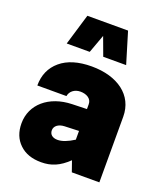

<svg xmlns="http://www.w3.org/2000/svg" viewBox="-146 -904 878 1011"><g transform="rotate(20 293.0 -399.0)"><path d="M527.8 -367.7C527.8 -488.3 427.2 -560.1 282.2 -560.1C207.5 -560.1 149.4 -542.5 108.4 -507.8C66.9 -472.7 46.4 -425.8 46.4 -367.7H209.5C213.9 -395 238.3 -415 271.5 -415C304.7 -415 334.5 -399.4 334.5 -367.7V-340.3L251.5 -337.9C123.5 -334 36.1 -258.3 36.1 -152.3C36.1 -104 51.3 -65.9 81.1 -37.6C110.8 -8.8 151.4 5.4 202.6 5.4C258.8 5.4 303.2 -12.7 352.5 -60.1L373.5 0H527.8ZM198.7 -172.4C198.7 -196.3 220.7 -213.4 254.4 -214.8L334.5 -217.8V-168.9C298.8 -146 268.6 -134.8 243.7 -134.8C215.8 -134.8 198.7 -148.9 198.7 -172.4ZM396.5 -802.7H168.5L116.2 -628.4H245.1L282.7 -731.4L320.8 -628.4H449.2Z"/></g></svg>

Font: Estedad Black
Style: Regular
Weight: 900
Designer: Amin Abedi
Version: Version 7.3